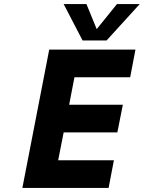

<svg xmlns="http://www.w3.org/2000/svg" viewBox="-20 -924 707 944"><path d="M90 0 222 -680H646L620 -544H346L320 -409H584L557 -273H293L266 -136H540L514 0ZM386 -725 293 -904H405L471 -743H425L555 -904H667L504 -725Z"/></svg>

Font: Teachers
Style: Italic
Weight: 400
Italic angle: -11°
Designer: Alfredo Marco Pradil, Chank Diesel
Version: Version 1.001